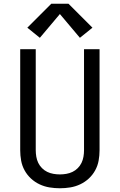

<svg xmlns="http://www.w3.org/2000/svg" viewBox="-20 -998 640 1026"><path d="M300 8Q272 8 244.5 3.5Q217 -1 191.5 -13Q166 -25 145.5 -44Q125 -63 111.5 -87.5Q98 -112 93 -139.5Q88 -167 88 -195V-735H171V-195Q171 -178 174 -160.5Q177 -143 184.5 -127.5Q192 -112 204.5 -99.5Q217 -87 232.5 -79.5Q248 -72 265.5 -69Q283 -66 300 -66Q317 -66 334.5 -69Q352 -72 367.5 -79.5Q383 -87 395.5 -99.5Q408 -112 415.5 -127.5Q423 -143 426 -160.5Q429 -178 429 -195V-735H512V-195Q512 -167 507 -139.5Q502 -112 488.5 -87.5Q475 -63 454.5 -44Q434 -25 408.5 -13Q383 -1 355.5 3.5Q328 8 300 8ZM407 -796 300 -923 193 -796 126 -850 254 -978H346L474 -850Z"/></svg>

Font: Iosevka Custom Extended
Style: Regular
Weight: 400
Width: 7
Monospace: yes
Designer: Belleve Invis
Foundry: Belleve Invis
Version: Version 11.2.4; ttfautohint (v1.8.4)